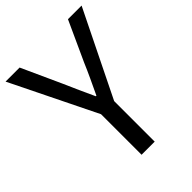

<svg xmlns="http://www.w3.org/2000/svg" viewBox="-210 -842 952 952"><g transform="rotate(-45 265.5 -366.5)"><path d="M219.3 0V-284.3L-1.1 -733.4H97.4L191.8 -525.9Q209.8 -485.2 227.1 -446.1Q244.3 -407 264 -365.4H268Q287.6 -407 306 -446.1Q324.3 -485.2 341.6 -525.9L436.5 -733.4H532L311.3 -284.3V0Z"/></g></svg>

Font: Shanggu Sans SC VF
Style: Regular
Weight: 250
Designer: GuiWonder
Version: Version 1.021